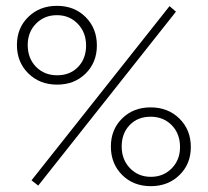

<svg xmlns="http://www.w3.org/2000/svg" viewBox="-20 -633 712 658"><path d="M176 -343Q116 -343 77 -381.5Q38 -420 38 -479Q38 -537 77 -575Q116 -613 175 -613Q235 -613 273.5 -574.5Q312 -536 312 -477Q312 -419 273.5 -381Q235 -343 176 -343ZM111 3 88 -15 561 -612 583 -593ZM75 -479Q75 -433 103.5 -404Q132 -375 176 -375Q220 -375 247.5 -403.5Q275 -432 275 -477Q275 -522 246.5 -551.5Q218 -581 175 -581Q132 -581 103.5 -552Q75 -523 75 -479ZM496 -265Q556 -265 595 -226.5Q634 -188 634 -129Q634 -71 595 -33Q556 5 497 5Q437 5 398.5 -33.5Q360 -72 360 -131Q360 -189 398.5 -227Q437 -265 496 -265ZM597 -129Q597 -175 568.5 -204Q540 -233 496 -233Q452 -233 424.5 -204.5Q397 -176 397 -131Q397 -86 425.5 -56.5Q454 -27 497 -27Q540 -27 568.5 -56Q597 -85 597 -129Z"/></svg>

Font: EauTest Light
Style: Regular
Weight: 300
Designer: Christian Thalmann (Catharsis Fonts)
Version: Version 0.001;PS 000.001;hotconv 1.0.88;makeotf.lib2.5.64775